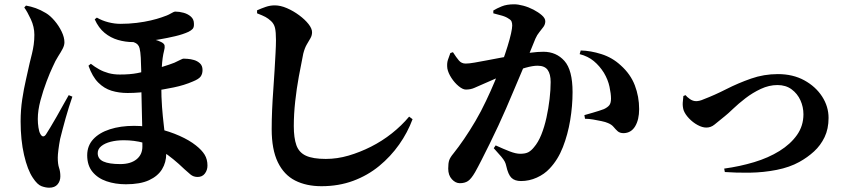

<svg xmlns="http://www.w3.org/2000/svg" viewBox="-20 -815 4040 894"><path d="M566 43Q517 43 476 29Q435 15 410.5 -15Q386 -45 386 -92Q386 -136 414 -166.5Q442 -197 491.5 -213Q541 -229 604 -229Q661 -229 715.5 -216Q770 -203 816 -182.5Q862 -162 892 -138Q920 -116 933 -94.5Q946 -73 946 -44Q946 -23 934 -7Q922 9 900 9Q881 9 867 -2.5Q853 -14 839 -27Q785 -79 739 -108.5Q693 -138 649 -150Q605 -162 556 -162Q523 -162 495.5 -155Q468 -148 451.5 -134.5Q435 -121 435 -102Q435 -75 461.5 -63Q488 -51 540 -51Q588 -51 615.5 -73Q643 -95 643 -133Q643 -187 642 -233.5Q641 -280 640 -318Q639 -356 638.5 -386Q638 -416 638 -436Q638 -460 637.5 -489.5Q637 -519 635.5 -546.5Q634 -574 630 -590Q625 -611 604 -618Q583 -625 569 -629L610 -647Q630 -645 652.5 -641Q675 -637 696.5 -631.5Q718 -626 731 -619Q745 -612 746.5 -602.5Q748 -593 744 -579Q736 -548 733.5 -503.5Q731 -459 731 -419Q731 -362 734.5 -316.5Q738 -271 742.5 -233.5Q747 -196 750.5 -163Q754 -130 754 -99Q754 -59 734.5 -27Q715 5 674 24Q633 43 566 43ZM209 59Q193 59 173.5 52Q154 45 133 13Q108 -24 92 -93.5Q76 -163 76 -250Q76 -303 83.5 -352.5Q91 -402 101 -445Q111 -488 118 -521Q124 -545 129 -565.5Q134 -586 137 -607.5Q140 -629 140 -653Q140 -690 123.5 -725.5Q107 -761 93 -780L101 -789Q124 -785 146.5 -777Q169 -769 194 -754Q214 -742 234 -718.5Q254 -695 267 -668Q280 -641 280 -618Q280 -604 272 -588.5Q264 -573 251 -553Q238 -533 225 -503Q213 -478 197 -436Q181 -394 168.5 -347.5Q156 -301 156 -261Q156 -241 159 -221.5Q162 -202 167 -193Q173 -181 180 -180Q187 -179 194 -189Q201 -200 214.5 -222Q228 -244 243.5 -271.5Q259 -299 274 -326Q289 -353 300 -372L317 -365Q309 -342 301 -316.5Q293 -291 285.5 -264.5Q278 -238 271.5 -213Q265 -188 260 -168Q255 -142 252 -118Q249 -94 249 -81Q249 -51 255 -33.5Q261 -16 261 6Q261 28 248 43.5Q235 59 209 59ZM574 -382Q534 -382 499.5 -392.5Q465 -403 437.5 -430.5Q410 -458 392 -509L403 -518Q422 -503 442 -492Q462 -481 485.5 -474.5Q509 -468 538 -468Q586 -468 619 -474.5Q652 -481 682 -489Q710 -496 739.5 -505Q769 -514 792 -523Q809 -531 820 -536.5Q831 -542 834 -542Q839 -542 853.5 -541Q868 -540 883.5 -535.5Q899 -531 911 -520Q923 -509 923 -489Q923 -471 914.5 -459Q906 -447 879 -436Q838 -418 789 -408Q740 -398 692 -391Q659 -387 631 -384.5Q603 -382 574 -382ZM600 -619Q564 -619 529.5 -629Q495 -639 467 -662Q439 -685 421 -725L431 -733Q455 -719 484 -711.5Q513 -704 541 -704Q580 -704 616.5 -708.5Q653 -713 682.5 -720Q712 -727 732 -734Q760 -743 775 -752Q790 -761 796 -761Q815 -761 835 -755.5Q855 -750 869 -737.5Q883 -725 883 -705Q884 -688 877 -680.5Q870 -673 858 -667Q832 -655 796 -646.5Q760 -638 722 -631.5Q684 -625 651.5 -622Q619 -619 600 -619Z M1477 52Q1406 52 1354 25.5Q1302 -1 1273.5 -60Q1245 -119 1245 -214Q1245 -256 1247 -302.5Q1249 -349 1252.5 -396.5Q1256 -444 1258.5 -488Q1261 -532 1263 -568Q1265 -604 1265 -628Q1265 -666 1260.5 -685Q1256 -704 1242 -717Q1229 -729 1216 -736Q1203 -743 1177 -753V-767Q1197 -776 1217.5 -783Q1238 -790 1259 -790Q1286 -790 1316 -777Q1346 -764 1373 -744Q1400 -724 1416.5 -703Q1433 -682 1433 -665Q1433 -650 1425.5 -637Q1418 -624 1408.5 -608Q1399 -592 1392 -565Q1382 -516 1371.5 -459Q1361 -402 1354.5 -342.5Q1348 -283 1348 -228Q1348 -173 1360 -139Q1372 -105 1404.5 -90Q1437 -75 1497 -75Q1550 -75 1603 -90.5Q1656 -106 1707.5 -132Q1759 -158 1804.5 -194Q1850 -230 1885 -272L1901 -260Q1878 -198 1838.5 -142Q1799 -86 1745.5 -42Q1692 2 1624.5 27Q1557 52 1477 52Z M2121 38Q2101 38 2084 19.5Q2067 1 2067 -30Q2067 -55 2071.5 -68.5Q2076 -82 2091 -100Q2115 -130 2141 -168Q2167 -206 2193.5 -251Q2220 -296 2243 -345Q2265 -391 2284 -436.5Q2303 -482 2318 -524Q2333 -566 2343.5 -600Q2354 -634 2359.5 -659Q2365 -684 2365 -696Q2365 -707 2362 -714.5Q2359 -722 2350 -727Q2338 -736 2318 -742Q2298 -748 2277 -753V-766Q2293 -776 2316.5 -785.5Q2340 -795 2374 -795Q2392 -795 2416.5 -788.5Q2441 -782 2464 -770Q2487 -758 2503 -744Q2519 -730 2519 -716Q2519 -702 2510.5 -690Q2502 -678 2491.5 -665.5Q2481 -653 2473 -635Q2464 -612 2447.5 -572.5Q2431 -533 2411 -485.5Q2391 -438 2371 -391Q2351 -344 2336 -309Q2320 -272 2300.5 -230Q2281 -188 2260.5 -146.5Q2240 -105 2222.5 -70.5Q2205 -36 2192 -13Q2174 18 2159 28Q2144 38 2121 38ZM2406 28Q2377 28 2361.5 13Q2346 -2 2337 -43Q2335 -53 2330.5 -62Q2326 -71 2314.5 -85Q2303 -99 2279 -125L2288 -138Q2325 -121 2353.5 -110Q2382 -99 2402 -99Q2427 -99 2440.5 -106.5Q2454 -114 2466 -129Q2486 -152 2500.5 -188Q2515 -224 2524.5 -267.5Q2534 -311 2539 -354Q2544 -397 2544 -433Q2544 -470 2530 -489.5Q2516 -509 2483 -509Q2461 -509 2428.5 -500Q2396 -491 2359.5 -477.5Q2323 -464 2288.5 -449.5Q2254 -435 2228 -423Q2205 -413 2188 -405.5Q2171 -398 2149 -398Q2135 -398 2116 -413.5Q2097 -429 2082 -452Q2067 -475 2063 -496Q2060 -519 2065.5 -536Q2071 -553 2077 -568L2089 -572Q2105 -547 2117 -533Q2129 -519 2148 -519Q2164 -519 2189.5 -523.5Q2215 -528 2247 -534Q2279 -540 2315.5 -547Q2352 -554 2390 -560Q2415 -565 2449.5 -569.5Q2484 -574 2510 -574Q2570 -574 2608 -531.5Q2646 -489 2646 -386Q2646 -322 2635 -255.5Q2624 -189 2601 -130Q2578 -71 2539 -30Q2515 -4 2479.5 12Q2444 28 2406 28ZM2884 -195Q2866 -195 2856 -204Q2846 -213 2837 -224Q2828 -235 2811 -242Q2800 -247 2781 -251Q2762 -255 2742 -258.5Q2722 -262 2704 -262L2701 -279Q2723 -285 2739.5 -290Q2756 -295 2769 -299Q2782 -303 2792 -307Q2809 -315 2817 -325Q2825 -335 2825 -356Q2825 -378 2818 -411Q2811 -444 2792 -476Q2772 -508 2745 -530.5Q2718 -553 2679 -563L2684 -580Q2730 -579 2780.5 -563Q2831 -547 2870 -511Q2916 -470 2936 -417.5Q2956 -365 2956 -307Q2956 -258 2937.5 -227Q2919 -196 2884 -195Z M3352 -30Q3425 -40 3491.5 -60Q3558 -80 3609.5 -112Q3661 -144 3691 -186.5Q3721 -229 3721 -283Q3721 -317 3707 -348Q3693 -379 3666 -399Q3639 -419 3600 -419Q3561 -419 3522.5 -401Q3484 -383 3451 -357.5Q3418 -332 3393.5 -308.5Q3369 -285 3355 -274Q3324 -249 3307 -235Q3290 -221 3269 -221Q3250 -221 3228 -233Q3206 -245 3188 -264Q3170 -283 3163 -302Q3158 -319 3159 -336.5Q3160 -354 3162 -368L3172 -372Q3178 -364 3192 -354Q3206 -344 3222 -344Q3228 -344 3237 -346Q3246 -348 3257 -353Q3307 -372 3362 -400Q3417 -428 3477 -449Q3537 -470 3602 -470Q3672 -470 3725 -441Q3778 -412 3808 -365.5Q3838 -319 3838 -266Q3838 -215 3819.5 -176.5Q3801 -138 3770.5 -110Q3740 -82 3702 -61Q3657 -36 3596.5 -24Q3536 -12 3472.5 -11Q3409 -10 3355 -14Z"/></svg>

Font: Noto Serif JP ExtraLight ExtraBold
Style: Regular
Weight: 800
Version: Version 2.003-H1;hotconv 1.1.1;makeotfexe 2.6.0